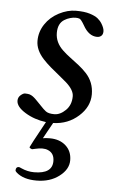

<svg xmlns="http://www.w3.org/2000/svg" viewBox="-48 -437 432 692"><g transform="rotate(5 168.0 -91.0)"><path d="M126 7.1Q83.7 1.7 50.4 -18.7Q17.1 -39.1 17.1 -61Q17.1 -73.2 26.4 -81.2Q35.6 -89.1 41.9 -89.1Q48.1 -89.1 52 -88.5Q55.9 -87.9 58.8 -87.2Q61.8 -86.4 65.1 -84.5Q68.4 -82.5 70.2 -81.4Q72 -80.3 75.2 -77.5Q78.4 -74.7 79.7 -73.5Q81.1 -72.3 84.5 -68.7Q87.9 -65.2 90.7 -62.4Q93.5 -59.6 101.7 -51Q109.9 -42.5 113.3 -39.2Q116.7 -35.9 122.6 -31.2Q132.3 -23.9 153.4 -23.9Q174.6 -23.9 194.3 -43.2Q214.1 -62.5 214.1 -94Q214.1 -116.5 185.5 -142.1Q172.9 -153.3 157.5 -165.5Q142.1 -177.7 126.7 -190.9Q111.3 -204.1 98.6 -217.8Q70.1 -249 70.1 -281.9Q70.1 -314.7 88.4 -342.3Q106.7 -369.9 137.7 -386Q168.7 -402.1 199.1 -402.1Q229.5 -402.1 248.9 -396.1Q268.3 -390.1 278.3 -382.1Q288.3 -374 294.4 -363.8Q304 -347.9 304 -336.8Q304 -325.7 297.9 -320.3Q291.7 -314.9 283 -314.9Q252.4 -314.9 231.9 -352.1Q220 -372.6 214.1 -374.8Q208.3 -377 199.6 -377Q190.9 -377 180.2 -374Q169.4 -371.1 159.2 -364.7Q137 -350.8 137 -316.9Q137 -282 165.8 -254.9Q178.5 -242.9 194 -231.4Q209.5 -220 225 -207.8Q240.5 -195.6 253.2 -181.9Q282 -150.9 282 -106.9Q282 -61.8 243.7 -27.6Q205.6 6.6 152.1 8.1Q144.8 21.7 132.8 42.7Q120.8 63.7 120.1 65.9Q129.9 64 145 64Q180.7 64 202.9 83.9Q225.1 103.8 225.1 136.7Q225.1 169.7 191.9 194.8Q158.7 220 110.1 220Q63 220 37.6 198Q32 193.1 32 189.9Q32 177 43 177Q44.9 177 52.7 180.7Q75.2 190.9 99.1 190.9Q165 190.9 165 145Q165 116.5 142.1 106.9Q133.3 103 121.8 103Q110.4 103 98 106Q85.7 108.9 84.5 108.9Q83.3 108.9 79.1 106.7Q75 104.5 75 102.3Q75 100.1 126 7.1Z"/></g></svg>

Font: Fanwood Text
Style: Italic
Weight: 400
Italic angle: -9°
Version: Version 1.101